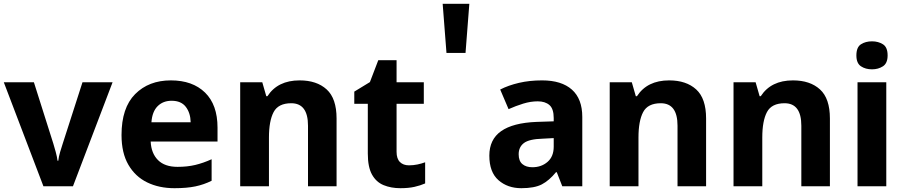

<svg xmlns="http://www.w3.org/2000/svg" viewBox="-20 -978 4747 1008"><path d="M208 0 0 -546H158L260 -224Q265 -208 272.5 -180.5Q280 -153 282 -134H286Q288 -154 295.5 -179.5Q303 -205 309 -223L413 -546H571L363 0Z M877 -556Q991 -556 1056.5 -492Q1122 -428 1122 -308V-235H771Q774 -173 809.5 -137.5Q845 -102 912 -102Q963 -102 1005 -112Q1047 -122 1091 -142V-29Q1051 -9 1006 0.5Q961 10 896 10Q815 10 752.5 -20.5Q690 -51 654 -113Q618 -175 618 -269Q618 -412 689.5 -484Q761 -556 877 -556ZM881 -449Q836 -449 807.5 -420.5Q779 -392 775 -336H981Q980 -385 955.5 -417Q931 -449 881 -449Z M1553 -556Q1643 -556 1695 -508.5Q1747 -461 1747 -356V0H1597V-318Q1597 -436 1509 -436Q1441 -436 1416.5 -389.5Q1392 -343 1392 -256V0H1241V-546H1357L1378 -473H1384Q1438 -556 1553 -556Z M2127 -110Q2150 -110 2171.5 -114.5Q2193 -119 2212 -126V-15Q2187 -4 2156 3Q2125 10 2082 10Q2033 10 1994 -6Q1955 -22 1933 -61.5Q1911 -101 1911 -172V-433H1840V-497L1922 -547L1966 -662H2062V-546H2205V-433H2062V-181Q2062 -145 2079.5 -127.5Q2097 -110 2127 -110Z M2324 -700 2304 -958H2444L2424 -700Z M2826 -556Q2928 -556 2982.5 -507.5Q3037 -459 3037 -364V0H2932L2903 -74H2899Q2863 -30 2824.5 -10Q2786 10 2717 10Q2645 10 2597 -32Q2549 -74 2549 -161Q2549 -246 2611 -289.5Q2673 -333 2796 -338L2887 -341V-358Q2887 -407 2864.5 -426.5Q2842 -446 2803 -446Q2766 -446 2727 -434Q2688 -422 2650 -405L2606 -508Q2649 -530 2704.5 -543Q2760 -556 2826 -556ZM2830 -250Q2758 -248 2730.5 -227Q2703 -206 2703 -168Q2703 -133 2722.5 -116.5Q2742 -100 2775 -100Q2822 -100 2854.5 -128Q2887 -156 2887 -208V-253Z M3493 -556Q3583 -556 3635 -508.5Q3687 -461 3687 -356V0H3537V-318Q3537 -436 3449 -436Q3381 -436 3356.5 -389.5Q3332 -343 3332 -256V0H3181V-546H3297L3318 -473H3324Q3378 -556 3493 -556Z M4143 -556Q4233 -556 4285 -508.5Q4337 -461 4337 -356V0H4187V-318Q4187 -436 4099 -436Q4031 -436 4006.5 -389.5Q3982 -343 3982 -256V0H3831V-546H3947L3968 -473H3974Q4028 -556 4143 -556Z M4558 -761Q4591 -761 4615.5 -745.5Q4640 -730 4640 -687Q4640 -646 4615.5 -630Q4591 -614 4558 -614Q4524 -614 4500 -630Q4476 -646 4476 -687Q4476 -730 4500 -745.5Q4524 -761 4558 -761ZM4633 -546V0H4482V-546Z"/></svg>

Font: Noto Sans Khmer UI
Style: Bold
Weight: 700
Designer: Danh Hong and the Monotype Design Team
Foundry: Monotype Imaging Inc.
Version: Version 2.002; ttfautohint (v1.8.4.7-5d5b)